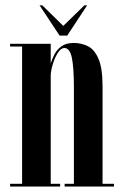

<svg xmlns="http://www.w3.org/2000/svg" viewBox="-20 -684 452 704"><path d="M17 0V-10H61V-513.5H17V-523.5H166V-451.5Q171 -468 180 -485.2Q189 -502.5 205.8 -514.5Q222.5 -526.5 250 -526.5Q278.5 -526.5 302.5 -514.5Q326.5 -502.5 341.2 -468.2Q356 -434 356 -368V-10H398V0H217V-10H251V-361Q251 -436 243.5 -472Q236 -508 216 -508Q203.5 -508 192.5 -491Q181.5 -474 174.2 -450.8Q167 -427.5 166 -408.5V-10H200.5V0ZM198.5 -553.5 125 -664.5H135L212 -589L289.5 -664.5H299.5L226.5 -553.5Z"/></svg>

Font: Imbue 100pt SemiBold
Style: Regular
Weight: 600
Designer: Tyler Finck
Foundry: Etcetera Type Company
Version: Version 1.102; ttfautohint (v1.8.3)